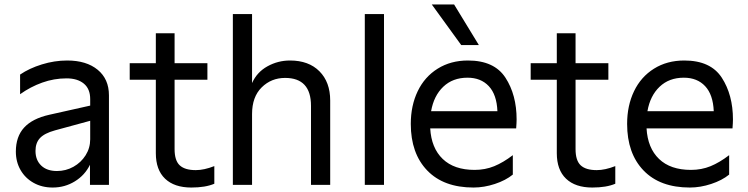

<svg xmlns="http://www.w3.org/2000/svg" viewBox="-20 -828 3351 860"><path d="M51 -149Q51 -216 88 -256.5Q125 -297 201 -314L384 -355V-384Q384 -430 355.5 -453.5Q327 -477 278 -477Q222 -477 169 -458Q116 -439 70 -406V-494Q111 -522 167.5 -539.5Q224 -557 281 -557Q367 -557 417.5 -515.5Q468 -474 468 -401V0H383V-90Q360 -43 315 -15.5Q270 12 216 12Q168 12 130.5 -9Q93 -30 72 -66.5Q51 -103 51 -149ZM235 -62Q275 -62 309 -81Q343 -100 363.5 -132.5Q384 -165 384 -204V-287L226 -244Q179 -231 159 -209.5Q139 -188 139 -152Q139 -111 164.5 -86.5Q190 -62 235 -62Z M678 -142V-471H561V-545H678V-679H762V-545H909V-471H762V-160Q762 -109 785 -87.5Q808 -66 857 -66Q894 -66 940 -84V-5Q900 12 837 12Q761 12 719.5 -27.5Q678 -67 678 -142Z M1023 -765H1109V-456Q1131 -505 1178 -531Q1225 -557 1279 -557Q1363 -557 1411 -508.5Q1459 -460 1459 -378V0H1373V-354Q1373 -479 1257 -479Q1195 -479 1152 -436.5Q1109 -394 1109 -317V0H1023Z M1614 -765H1700V0H1614Z M1820 -273Q1820 -355 1851 -419.5Q1882 -484 1940.5 -520.5Q1999 -557 2076 -557Q2194 -557 2244 -480Q2294 -403 2294 -293Q2294 -279 2292 -253H1907Q1912 -165 1963 -116Q2014 -67 2106 -67Q2153 -67 2193.5 -83.5Q2234 -100 2277 -133V-46Q2245 -20 2196.5 -4Q2148 12 2101 12Q1967 12 1893.5 -64.5Q1820 -141 1820 -273ZM2208 -330Q2205 -404 2169.5 -442Q2134 -480 2074 -480Q2008 -480 1965.5 -439.5Q1923 -399 1911 -330ZM2046 -626 1914 -808H2014L2125 -626Z M2474 -142V-471H2357V-545H2474V-679H2558V-545H2705V-471H2558V-160Q2558 -109 2581 -87.5Q2604 -66 2653 -66Q2690 -66 2736 -84V-5Q2696 12 2633 12Q2557 12 2515.5 -27.5Q2474 -67 2474 -142Z M2789 -273Q2789 -355 2820 -419.5Q2851 -484 2909.5 -520.5Q2968 -557 3045 -557Q3163 -557 3213 -480Q3263 -403 3263 -293Q3263 -279 3261 -253H2876Q2881 -165 2932 -116Q2983 -67 3075 -67Q3122 -67 3162.5 -83.5Q3203 -100 3246 -133V-46Q3214 -20 3165.5 -4Q3117 12 3070 12Q2936 12 2862.5 -64.5Q2789 -141 2789 -273ZM3177 -330Q3174 -404 3138.5 -442Q3103 -480 3043 -480Q2977 -480 2934.5 -439.5Q2892 -399 2880 -330Z"/></svg>

Font: Application
Style: Regular
Weight: 400
Designer: Wei Huang
Foundry: Wei Huang
Version: Version 0.012